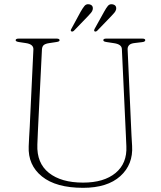

<svg xmlns="http://www.w3.org/2000/svg" viewBox="-20 -885 770 920"><path d="M581 -284 564 -649.5Q563.5 -672.5 527 -678L491 -683.5Q480.5 -685 477.8 -687.5Q475 -690 475 -692.5Q475 -700 489 -700H662Q676 -700 676 -692.5Q676 -689.5 673 -686.8Q670 -684 660 -683L626.5 -679Q606.5 -677 598.8 -668.8Q591 -660.5 591.5 -649L608 -281Q609 -257 610.2 -234Q611.5 -211 613 -186Q618.5 -97 556.5 -41Q494.5 15 378 15Q248.5 15 181 -39.5Q113.5 -94 117.5 -184Q118 -200.5 119.5 -226Q121 -251.5 122.5 -277.2Q124 -303 124.5 -321L140 -647.5Q141.5 -673 104 -678.5L71 -683.5Q55 -686 55 -692Q55 -700 69.5 -700H251.5Q265.5 -700 265.5 -692Q265.5 -689.5 262.5 -687.2Q259.5 -685 249.5 -683.5L216.5 -678.5Q198.5 -676 190.2 -669.5Q182 -663 181 -648.5L165 -326Q163 -285.5 161.5 -253.5Q160 -221.5 159 -192Q155.5 -103.5 214.2 -56.8Q273 -10 378 -10Q478 -10 533.8 -56.2Q589.5 -102.5 585.5 -184Q584 -217.5 583 -241Q582 -264.5 581 -284ZM366.5 -829Q376.5 -846.5 384.8 -856.5Q393 -866.5 406.5 -864.5Q427.5 -861 424.5 -840.5Q423 -831.5 416.2 -823.8Q409.5 -816 401.5 -807.5L334 -737.5Q327 -731.5 321.5 -735Q316.5 -738 322 -747ZM479 -829Q488.5 -846.5 496.8 -856.5Q505 -866.5 518 -864.5Q539.5 -861 536.5 -840.5Q534.5 -831.5 527.8 -823.8Q521 -816 513 -807.5L445.5 -737.5Q438.5 -731.5 433 -735Q429 -738 433.5 -747Z"/></svg>

Font: Fraunces 9pt Thin
Style: Regular
Weight: 100
Version: Version 1.000;[b76b70a41]